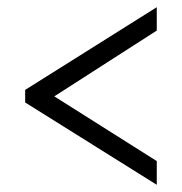

<svg xmlns="http://www.w3.org/2000/svg" viewBox="-20 -625 505 534"><path d="M416 -111V-177L131 -357L416 -540V-605L50 -375V-340Z"/></svg>

Font: Noto Serif Ethiopic Cn
Style: Regular
Weight: 400
Width: 3
Designer: Monotype Design Team
Foundry: Monotype Imaging Inc.
Version: Version 2.102